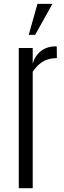

<svg xmlns="http://www.w3.org/2000/svg" viewBox="-20 -983 335 1003"><path d="M78.1 0V-732.4H150.9V-650.9Q163.6 -693.4 195.1 -717.3Q226.6 -741.2 275.4 -741.2Q276.4 -741.2 276.6 -731.9Q276.9 -722.7 276.9 -710.2Q276.9 -697.8 276.9 -688.5Q276.9 -679.2 276.9 -679.2Q252.9 -679.2 231.4 -673.1Q210 -667 190.4 -651.9Q170.9 -636.7 150.9 -608.4V0ZM129.9 -800.8 175.8 -962.9H253.9L163.6 -800.8Z"/></svg>

Font: Antonio Thin
Style: Regular
Weight: 250
Designer: Vernon Adams
Foundry: Vernon Adams
Version: Version 1.002